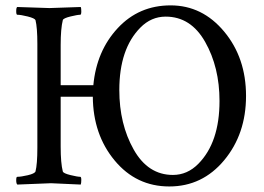

<svg xmlns="http://www.w3.org/2000/svg" viewBox="-20 -670 961 700"><path d="M584 -609.4Q531.2 -609.4 491.7 -569.3Q415 -491.7 415 -341.8Q415 -217.8 467.3 -125Q519.5 -32.2 610.4 -32.2Q663.1 -32.2 703.1 -72.8Q780.3 -150.9 780.3 -301.8Q780.3 -424.8 728 -517.1Q675.8 -609.4 584 -609.4ZM272.5 -616.2Q262.7 -616.2 236.8 -609.9Q210.9 -603.5 209 -596.7Q201.2 -565.4 201.2 -505.9V-359.4H320.3Q332 -484.4 409.2 -567.4Q486.3 -650.4 602.1 -650.4Q717.8 -650.4 797.4 -554.7Q877 -459 877 -320.3Q877 -181.6 797.4 -85.9Q717.8 9.8 597.2 9.8Q476.6 9.8 397.9 -85Q319.3 -179.7 318.4 -317.4H201.2V-135.7Q201.2 -75.2 209 -44.9Q210.9 -38.1 236.8 -31.7Q262.7 -25.4 272.5 -25.4Q276.4 -25.4 276.4 -14.2Q276.4 -2.9 274.4 2.9Q176.8 -2 166 -2Q155.3 -2 43 2.9Q39.1 -1 39.1 -13.2Q39.1 -25.4 43 -25.4Q56.6 -25.4 81.5 -31.2Q106.4 -37.1 109.4 -44.9Q116.2 -71.3 116.2 -131.8V-509.8Q116.2 -569.3 109.4 -596.7Q106.4 -603.5 81.1 -609.9Q55.7 -616.2 43 -616.2Q39.1 -616.2 39.1 -629.4Q39.1 -642.6 43 -644.5L160.2 -640.6L274.4 -644.5Q276.4 -640.6 276.4 -628.4Q276.4 -616.2 272.5 -616.2Z"/></svg>

Font: CrimsonText-Roman
Style: Roman
Weight: 400
Version: Version 0.13